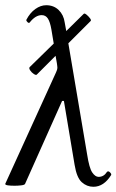

<svg xmlns="http://www.w3.org/2000/svg" viewBox="-23 -705 446 736"><path d="M335 11Q310 11 290.5 -6.5Q271 -24 263 -73L222 -318H215L73 0Q71 4 58.5 5.5Q46 7 33 7Q17 7 7 5.5Q-3 4 -3 0L192 -428Q197 -439 197 -444.5Q197 -450 195 -463L190 -491L118 -419Q115 -416 106.5 -421.5Q98 -427 92.5 -435.5Q87 -444 91 -448L183 -538L174 -592Q169 -621 160.5 -634Q152 -647 137 -647Q113 -647 91 -619Q88 -615 82.5 -620Q77 -625 78 -629Q92 -656 112.5 -670.5Q133 -685 154 -685Q183 -685 202 -666.5Q221 -648 225 -619L231 -586L298 -652Q301 -655 308.5 -649Q316 -643 322 -635Q328 -627 324 -624L239 -539L311 -113Q319 -61 330.5 -44Q342 -27 355 -27Q375 -27 387 -46Q392 -51 398.5 -44.5Q405 -38 403 -34Q375 11 335 11Z"/></svg>

Font: Junicode Two Beta Condensed
Style: Italic
Weight: 400
Width: 3
Italic angle: -9°
Version: Version 1.053; ttfautohint (v1.8.4)